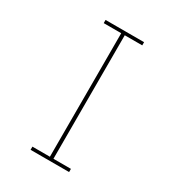

<svg xmlns="http://www.w3.org/2000/svg" viewBox="-178 -838 855 941"><g transform="rotate(30 250.0 -367.5)"><path d="M141 0V-18H240V-717H141V-735H359V-717H260V-18H359V0Z"/></g></svg>

Font: Zed Mono Thin
Style: Regular
Weight: 100
Monospace: yes
Designer: Belleve Invis
Foundry: Belleve Invis
Version: Version 1.0.0; ttfautohint (v1.8.4)